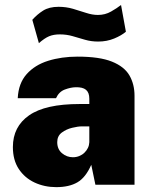

<svg xmlns="http://www.w3.org/2000/svg" viewBox="-20 -760 618 790"><path d="M211.5 10Q163 10 122.2 -9Q81.5 -28 57.2 -64.8Q33 -101.5 33 -155Q33 -239 99.8 -285.5Q166.5 -332 307.5 -332H347.5V-354Q347.5 -379 333.8 -390.5Q320 -402 290.5 -401Q270.5 -400.5 246.5 -391.5Q222.5 -382.5 210.5 -356H53Q56 -417 89.5 -454.8Q123 -492.5 178 -509.8Q233 -527 299.5 -527Q389.5 -527 440.5 -506.5Q491.5 -486 512.5 -449.8Q533.5 -413.5 533.5 -366V0H372.5L355.5 -82Q332.5 -29.5 298.5 -9.8Q264.5 10 211.5 10ZM280 -113Q294 -113 306.2 -118Q318.5 -123 327.5 -131.8Q336.5 -140.5 341.8 -151.5Q347 -162.5 347.5 -175V-240H316.5Q301 -240 277 -234.2Q253 -228.5 234.2 -214.5Q215.5 -200.5 215.5 -175Q215.5 -146 235.2 -129.5Q255 -113 280 -113ZM140 -582.5 113 -678.5Q132.5 -700.5 157.2 -716.2Q182 -732 221 -732Q252 -732 280.2 -723.8Q308.5 -715.5 334.2 -707Q360 -698.5 383 -698.5Q412.5 -698.5 437 -712.5Q461.5 -726.5 478 -739.5L498 -629.5Q480 -614 449.8 -601.5Q419.5 -589 384 -589Q355 -589 329.5 -596.5Q304 -604 279 -611.2Q254 -618.5 226 -618.5Q200.5 -618.5 182 -610.8Q163.5 -603 140 -582.5Z"/></svg>

Font: Public Sans Thin Black
Style: Regular
Weight: 900
Version: Version 2.001